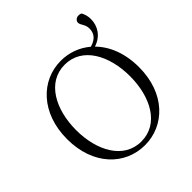

<svg xmlns="http://www.w3.org/2000/svg" viewBox="-228 -1035 1218 1218"><g transform="rotate(-45 381.0 -425.5)"><path d="M139 -362C139 -548 224 -707 381 -707C539 -707 623 -548 623 -362C623 -176 539 -18 381 -18C224 -18 139 -176 139 -362ZM381 -742C206 -742 58 -597 58 -362C58 -126 205 15 381 15C557 15 704 -128 704 -362C704 -488 663 -587 598 -652C669 -675 704 -732 704 -794C704 -822 696 -843 688 -859C681 -865 672 -866 663 -866C644 -866 629 -851 629 -836C629 -812 655 -797 655 -758C655 -718 635 -685 579 -670C524 -717 455 -742 381 -742Z"/></g></svg>

Font: Noto Serif TC Light
Style: Regular
Weight: 300
Designer: Ryoko NISHIZUKA 西塚涼子 (kana & ideographs); Frank Grießhammer (Latin, Greek & Cyrillic); Wenlong ZHANG 张文龙 (bopomofo); San
Foundry: Adobe
Version: Version 2.001;hotconv 1.1.0;makeotfexe 2.6.0